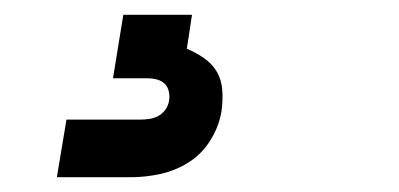

<svg xmlns="http://www.w3.org/2000/svg" viewBox="-20 -20 540 260"><path d="M57 220 70 142H170Q176 142 182.5 141Q189 140 194.5 137Q200 134 204 128.5Q208 123 209 116Q210 110 208.5 103.5Q207 97 202.5 93Q198 89 192 87.5Q186 86 180 86H133L147 0H240L233 46Q245 51 256 58.5Q267 66 273.5 77Q280 88 281 102Q282 116 280 130Q277 150 265.5 169Q254 188 236 199.5Q218 211 197.5 215.5Q177 220 157 220Z"/></svg>

Font: Iosevka SS04 Extrabold
Style: Italic
Weight: 800
Italic angle: -9°
Monospace: yes
Designer: Belleve Invis
Foundry: Belleve Invis
Version: Version 19.0.0; ttfautohint (v1.8.4)